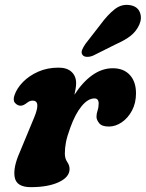

<svg xmlns="http://www.w3.org/2000/svg" viewBox="-20 -760 601 792"><path d="M63.5 -324Q52.5 -324.5 42.5 -334.8Q32.5 -345 39.5 -366.5Q49 -395.5 74.8 -421.8Q100.5 -448 138 -464.5Q175.5 -481 221.5 -481Q256.5 -481 275.2 -463.5Q294 -446 294 -417Q294 -406.5 292 -394.5Q290 -382.5 287 -369Q320.5 -421.5 360.8 -450Q401 -478.5 445 -478.5Q490 -478.5 515.5 -450.8Q541 -423 541 -375Q541 -335 524.5 -304Q508 -273 482.2 -255.5Q456.5 -238 429 -238Q400 -238 389 -252Q378 -266 378 -278Q378 -291 382.5 -304.2Q387 -317.5 387 -333Q387 -354 369.5 -354Q343 -354 316.8 -322.2Q290.5 -290.5 270 -233.5Q256.5 -197 252 -173Q247.5 -149 247.5 -127Q247.5 -106 257.2 -92Q267 -78 267 -63Q267 -29.5 222.8 -8.8Q178.5 12 107 12Q48.5 12 40.8 -28Q33 -68 61.5 -132L121 -275.5Q150 -345 114.5 -345Q103 -345 91.5 -336Q85.5 -331 78 -327.2Q70.5 -323.5 63.5 -324ZM395 -659.5Q424 -699 453.2 -722Q482.5 -745 518 -738.5Q547.5 -733 557 -709Q566.5 -685 554.5 -658Q542.5 -631.5 520 -613.2Q497.5 -595 457 -577L365 -531Q351.5 -525 338.5 -525.5Q325.5 -526 320 -534Q314 -543 318.8 -554.5Q323.5 -566 332.5 -579Z"/></svg>

Font: Fraunces 9pt SuperSoft
Style: Bold Italic
Weight: 700
Italic angle: -16°
Version: Version 1.000;[b76b70a41]